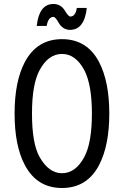

<svg xmlns="http://www.w3.org/2000/svg" viewBox="-20 -940 626 970"><path d="M165.5 -809.1Q177.7 -919.9 250 -919.9Q287.6 -919.9 308.1 -885.7Q325.7 -856.4 335 -856.4Q361.3 -856.4 368.2 -899.9H418.5Q406.2 -789.1 334 -789.1Q296.4 -789.1 275.4 -826.7Q259.8 -854.5 250 -854.5Q223.6 -854.5 215.8 -809.1ZM293 -64.9Q362.3 -64.9 406.2 -147.5Q444.3 -218.8 444.3 -366.2Q444.3 -511.7 406.2 -585Q362.3 -667.5 293 -667.5Q224.1 -667.5 179.7 -585Q141.6 -514.2 141.6 -366.2Q141.6 -215.3 179.7 -147.5Q226.1 -64.9 293 -64.9ZM293 9.8Q167 9.8 105.5 -106Q53.7 -203.6 53.7 -366.2Q53.7 -528.8 105.5 -626.5Q167 -742.2 293 -742.2Q419.9 -742.2 480.5 -626.5Q532.2 -527.3 532.2 -366.2Q532.2 -205.1 480.5 -106Q419.9 9.8 293 9.8Z"/></svg>

Font: Consola Mono
Style: Book
Weight: 400
Monospace: yes
Version: Version 2.001